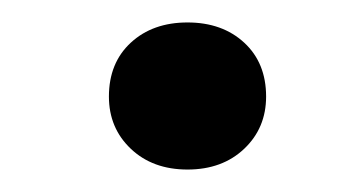

<svg xmlns="http://www.w3.org/2000/svg" viewBox="-20 -420 316 171"><path d="M217 -334Q217 -306 197.5 -287.5Q178 -269 147 -269Q116 -269 96.5 -287.5Q77 -306 77 -334Q77 -364 96.5 -382Q116 -400 147 -400Q178 -400 197.5 -382Q217 -364 217 -334Z"/></svg>

Font: Roboto Serif Light
Style: Italic
Weight: 300
Italic angle: -10°
Version: Version 1.007